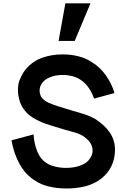

<svg xmlns="http://www.w3.org/2000/svg" viewBox="-20 -1082 689 1117"><path d="M432.3 -429.2Q427.1 -430.2 403.1 -437.5L359.4 -451Q309.4 -465.6 288.5 -474Q262.5 -482.3 244.3 -494.8Q226 -507.3 218.8 -519.8Q210.4 -538.5 210.4 -555.2Q210.4 -579.2 225.5 -599.5Q240.6 -619.8 267.7 -631.2Q300 -645.8 344.8 -645.8Q374 -645.8 402.1 -638.5Q430.2 -631.2 450 -616.7Q476 -600 495.8 -571.4Q515.6 -542.7 527.1 -508.3L645.8 -540.6Q630.2 -595.8 595.8 -643.8Q561.5 -691.7 516.7 -718.8Q482.3 -742.7 437.5 -754.2Q392.7 -765.6 343.8 -765.6Q279.2 -765.6 221.9 -744.8Q182.3 -730.2 149.5 -700Q116.7 -669.8 100 -629.2Q84.4 -601 84.4 -559.4Q84.4 -531.2 92.2 -502.6Q100 -474 114.6 -452.1Q135.4 -420.8 167.2 -400Q199 -379.2 246.9 -361.5Q265.6 -355.2 294.8 -346.4Q324 -337.5 344.8 -331.2Q396.9 -316.7 428.1 -307.3Q468.8 -292.7 493.8 -265.6Q518.8 -238.5 518.8 -206.3Q518.8 -182.3 504.2 -161.5Q488.5 -134.4 450 -119.8Q411.5 -105.2 365.6 -105.2Q332.3 -105.2 301.6 -112.5Q270.8 -119.8 251 -133.3Q216.7 -154.2 197.9 -198.4Q179.2 -242.7 175 -300L46.9 -265.6Q60.4 -187.5 94.8 -126Q129.2 -64.6 185.4 -30.2Q219.8 -7.3 267.2 3.6Q314.6 14.6 366.7 14.6Q424 14.6 475 2.1Q543.8 -15.6 589.1 -60.9Q634.4 -106.3 645.8 -171.9Q649 -192.7 649 -210.4Q649 -265.6 619.8 -309.4Q590.6 -353.1 534.4 -389.6Q510.4 -403.1 489.1 -410.9Q467.7 -418.8 432.3 -429.2ZM360.4 -1062.5H506.2L414.6 -843.8H320.8Z"/></svg>

Font: Vladivostok Bold
Style: Regular
Weight: 700
Width: 4
Designer: Michael Sharanda
Foundry: Michael Sharanda
Version: Version 1.005